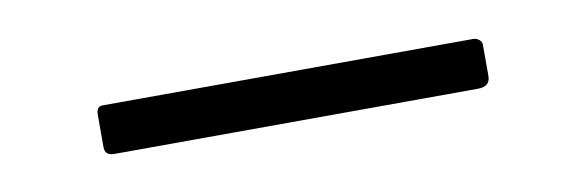

<svg xmlns="http://www.w3.org/2000/svg" viewBox="-24 -9 552 181"><g transform="rotate(-10 252.5 82.0)"><path d="M437 95V65C437 63 436.2 61.3 434.5 60C432.8 58.7 431 58 429 58L74 59C70 59 68 61.7 68 67V98C68 103.3 71 106 77 106L425 105C433 105 437 101.7 437 95Z"/></g></svg>

Font: Libre Franklin ExtraLight
Style: Regular
Weight: 275
Designer: Pablo Impallari, Rodrigo Fuenzalida
Foundry: Impallari Type
Version: Version 1.002; ttfautohint (v1.5)